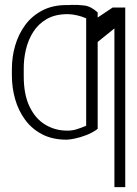

<svg xmlns="http://www.w3.org/2000/svg" viewBox="-20 -559 558 782"><path d="M490.1 -528.4V203.1H446V-443.2L377.8 -388.1V-34.1Q357.6 -18.8 332.4 -9.1Q307.2 0.7 285 5.3Q262.8 9.9 251.4 9.9Q193.5 9.9 151.5 -12.1Q109.4 -34.1 82 -71.6Q54.7 -109 41.5 -155.7Q28.4 -202.4 28.4 -251.4V-278.4Q28.4 -327.4 41.9 -373.8Q55.4 -420.1 82.7 -457.2Q110.1 -494.3 152.2 -516.3Q194.2 -538.4 251.4 -538.4Q256.4 -538.4 261.4 -538.5Q266.3 -538.7 271.7 -539.1Q296.9 -539.8 323.5 -536.6Q350.1 -533.4 377.8 -508.5V-487.6L438.9 -528.4ZM254.3 -27Q273.4 -26.6 292.8 -32.7Q312.1 -38.7 331 -46.9V-484.4Q314.3 -491.8 294.6 -496.4Q274.9 -501.1 255.7 -501.4Q204.9 -501.4 170.5 -481.5Q136 -461.6 115.2 -428.8Q94.5 -396 85.4 -356.7Q76.3 -317.5 76.7 -278.4V-251.4Q76.3 -174 100.7 -124.1Q125 -74.2 165.7 -50.4Q206.3 -26.6 254.3 -27Z"/></svg>

Font: Inter UI Thin
Style: Regular
Weight: 100
Designer: Rasmus Andersson
Foundry: rsms
Version: 3.2;8d6f07862